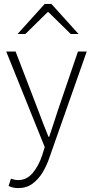

<svg xmlns="http://www.w3.org/2000/svg" viewBox="-20 -744 476 983"><path d="M73 219Q59 219 46 216Q33 213 24 208L36 171Q44 174 54 176Q64 178 73 178Q117 178 147.5 141.5Q178 105 196 51L209 9L12 -480H60L176 -178Q187 -148 201 -112Q215 -76 228 -44H232Q243 -76 254.5 -112Q266 -148 276 -178L379 -480H424L234 60Q221 100 199.5 136.5Q178 173 147 196Q116 219 73 219ZM70 -570 209 -724H243L382 -570H342L228 -682H224L110 -570Z"/></svg>

Font: Source Sans 3 Light
Style: Regular
Weight: 300
Designer: Paul D. Hunt
Foundry: Adobe
Version: Version 3.052;hotconv 1.1.0;makeotfexe 2.6.0